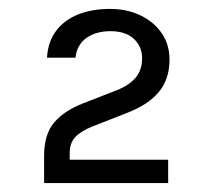

<svg xmlns="http://www.w3.org/2000/svg" viewBox="-20 -711 480 431"><path d="M79 -300V-361Q79 -410 102 -436.5Q125 -463 166.5 -479L243.5 -509Q271.5 -520.5 285.2 -537.5Q299 -554.5 299 -580.5Q299 -606.5 280.5 -623.8Q262 -641 228 -641Q195.5 -641 174 -625.8Q152.5 -610.5 149.5 -581.5H85.5Q87.5 -617 105.8 -641.5Q124 -666 155.2 -678.5Q186.5 -691 227 -691Q265 -691 295.2 -676.5Q325.5 -662 343 -636.5Q360.5 -611 360.5 -577.5Q360.5 -533 336.5 -504.5Q312.5 -476 267.5 -458.5L188.5 -427.5Q162 -417 149.2 -403.5Q136.5 -390 136.5 -368V-352.5H357.5V-300Z"/></svg>

Font: Karla Medium
Style: Regular
Weight: 500
Designer: Jonathan Pinhorn
Version: Version 2.001